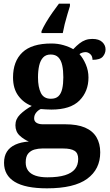

<svg xmlns="http://www.w3.org/2000/svg" viewBox="-20 -786 600 1046"><path d="M236 240Q118 240 60 204.5Q2 169 2 101Q2 65 17.5 40.5Q33 16 63.5 2Q94 -12 137 -15Q110 -26 87 -47.5Q64 -69 64 -104Q64 -137 89 -162Q114 -187 153 -209Q109 -225 80 -264Q51 -303 51 -364Q51 -452 102 -500.5Q153 -549 260 -549Q295 -549 326 -540Q357 -531 379 -518Q397 -537 413 -549.5Q429 -562 446 -568Q463 -574 483 -574Q519 -574 537 -557Q555 -540 555 -517Q555 -495 540 -477.5Q525 -460 484 -460Q484 -480 472 -491Q460 -502 446 -502Q438 -502 428 -499Q418 -496 413 -491Q433 -469 447.5 -435Q462 -401 462 -364Q462 -288 413 -238.5Q364 -189 260 -189Q249 -189 230 -190Q211 -191 202 -192Q188 -186 177 -172.5Q166 -159 166 -141Q166 -125 179 -117Q192 -109 213 -109H334Q401 -109 443 -91Q485 -73 505.5 -38.5Q526 -4 526 44Q526 136 455 188Q384 240 236 240ZM238 180Q297 180 334 168.5Q371 157 388.5 135Q406 113 406 80Q406 48 386 35.5Q366 23 325 23H209Q189 23 168.5 28.5Q148 34 134 50Q120 66 120 99Q120 126 133.5 144Q147 162 173.5 171Q200 180 238 180ZM257 -248Q284 -248 298.5 -262Q313 -276 319 -302.5Q325 -329 325 -365Q325 -402 319 -430Q313 -458 298 -473.5Q283 -489 256 -489Q230 -489 215 -473Q200 -457 193.5 -429Q187 -401 187 -364Q187 -312 202.5 -280Q218 -248 257 -248ZM206 -616Q215 -637 231 -664Q247 -691 266 -718Q285 -745 301 -766H361V-753Q355 -733 347 -707Q339 -681 332.5 -654.5Q326 -628 322 -606H206Z"/></svg>

Font: Noto Serif Armenian
Style: Regular
Weight: 400
Designer: Monotype Design Team
Foundry: Monotype Imaging Inc.
Version: Version 2.007